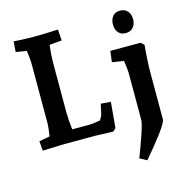

<svg xmlns="http://www.w3.org/2000/svg" viewBox="-133 -852 1189 1214"><g transform="rotate(-15 461.5 -244.5)"><path d="M54 -58 124 -71Q133 -127 133 -155V-551Q133 -572 125 -630L55 -642L60 -710Q150 -705 179 -705Q258 -705 350 -710L355 -637L274 -630Q266 -562 266 -521V-185Q266 -143 274 -77H377Q413 -77 458 -86Q473 -109 477 -126L490 -187L555 -182L540 -14L521 4L407 0H204L59 5ZM711 -21V-117V-329Q711 -352 702 -410L626 -422L635 -494H833L854 -475Q850 -437 847 -385Q844 -333 844 -299V10Q844 30 795 95.5Q746 161 682 235L636 210Q666 133 688.5 66Q711 -1 711 -21ZM694 -650Q694 -683 711 -703.5Q728 -724 759 -724Q790 -724 808 -704Q826 -684 826 -650Q826 -618 808 -597.5Q790 -577 759 -577Q728 -577 711 -597.5Q694 -618 694 -650Z"/></g></svg>

Font: Andada Pro ExtraBold
Style: Regular
Weight: 800
Designer: Carolina Giovagnoli
Foundry: Huerta Tipografica
Version: Version 3.005; ttfautohint (v1.8.4)